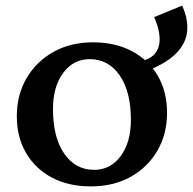

<svg xmlns="http://www.w3.org/2000/svg" viewBox="-20 -652 688 685"><path d="M304 13Q225 13 166 -18Q107 -49 73.5 -105.5Q40 -162 40 -237Q40 -314 75 -373.5Q110 -433 171 -467Q232 -501 312 -501Q391 -501 450.5 -469.5Q510 -438 543 -381.5Q576 -325 576 -250Q576 -173 541 -113.5Q506 -54 445 -20.5Q384 13 304 13ZM316 -46Q374 -46 410.5 -95Q447 -144 447 -224Q447 -325 407 -383Q367 -441 300 -441Q242 -441 205.5 -392Q169 -343 169 -263Q169 -162 209 -104Q249 -46 316 -46ZM530 -591 630 -632Q700 -474 504 -399L452 -379V-418L503 -440Q541 -455 548 -494.5Q555 -534 530 -591Z"/></svg>

Font: Platypi Medium
Style: Regular
Weight: 500
Designer: David Sargent
Foundry: Bolt Cutter Type
Version: Version 1.200; ttfautohint (v1.8.4.7-5d5b)